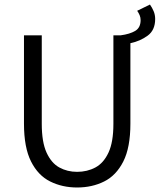

<svg xmlns="http://www.w3.org/2000/svg" viewBox="-20 -812 702 844"><path d="M318.8 12.2Q253.9 12.2 200.7 -14.2Q147.5 -40.5 116.5 -102.1Q85.4 -163.6 85.4 -268.6V-656.7H163.6V-267.6Q163.6 -187.5 184.6 -141.4Q205.6 -95.2 240.7 -75.9Q275.9 -56.6 318.8 -56.6Q363.3 -56.6 399.4 -75.9Q435.5 -95.2 457 -141.4Q478.5 -187.5 478.5 -267.6V-656.7H510.3Q550.8 -662.1 574.5 -676.3Q598.1 -690.4 598.1 -723.6Q598.1 -734.9 594 -744.9Q589.8 -754.9 583 -764.6L639.2 -792Q648.9 -778.3 655.5 -762.5Q662.1 -746.6 662.1 -728.5Q662.1 -679.7 629.4 -655.5Q596.7 -631.3 553.2 -622.1V-268.6Q553.2 -163.6 522 -102.1Q490.7 -40.5 437.7 -14.2Q384.8 12.2 318.8 12.2Z"/></svg>

Font: Varta Light
Style: Regular
Weight: 400
Version: Version 1.004